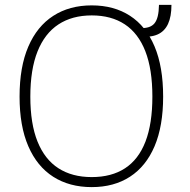

<svg xmlns="http://www.w3.org/2000/svg" viewBox="-20 -755 776 785"><path d="M355 10Q264 10 197.8 -32.2Q131.5 -74.5 95.8 -157Q60 -239.5 60 -360Q60 -481.5 95.8 -564.5Q131.5 -647.5 197.8 -690.2Q264 -733 355 -733Q446 -733 511.5 -690.5Q577 -648 612 -565Q647 -482 647 -360Q647 -239.5 612 -157.2Q577 -75 511.5 -32.5Q446 10 355 10ZM355 -31Q436 -31 491.2 -67Q546.5 -103 574.8 -176.2Q603 -249.5 603 -360Q603 -472 574.2 -545.5Q545.5 -619 490.2 -655.5Q435 -692 355 -692Q275 -692 219 -655.2Q163 -618.5 133.5 -544.8Q104 -471 104 -360Q104 -249 133.5 -176Q163 -103 219 -67Q275 -31 355 -31ZM681 -735Q681 -687.5 667 -657.2Q653 -627 624.5 -614.2Q596 -601.5 553 -606V-640Q574 -639.5 588.5 -644.2Q603 -649 611.8 -659.8Q620.5 -670.5 625 -689Q629.5 -707.5 630 -735Z"/></svg>

Font: Public Sans Thin
Style: Regular
Weight: 100
Designer: The Public Sans project authors (U.S. Web Design System). Libre Franklin designed by Pablo Impallari and Rodrigo Fuenzal
Version: Version 1.008